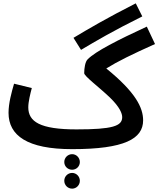

<svg xmlns="http://www.w3.org/2000/svg" viewBox="-20 -870 946 1147"><path d="M464 -572C553 -625 653 -684 830 -772L791 -850C618 -762 509 -698 419 -644ZM411 21C724 21 835 -41 835 -151C835 -227 790 -319 615 -461C682 -503 770 -546 906 -607L857 -711C682 -630 552 -564 504 -516C489 -502 483 -463 483 -433C483 -415 571 -350 636 -288C697 -229 710 -191 710 -170C710 -117 653 -97 437 -97C219 -97 149 -143 149 -229C149 -262 161 -310 170 -344L64 -370C49 -319 31 -253 31 -196C31 -60 143 21 411 21ZM411 144C436 144 457 124 457 98C457 72 436 51 411 51C385 51 364 72 364 98C364 124 385 144 411 144ZM411 257C436 257 457 236 457 210C457 184 436 163 411 163C385 163 364 184 364 210C364 236 385 257 411 257Z"/></svg>

Font: Noto Sans Arabic UI SmBd
Style: Regular
Weight: 600
Designer: Monotype Design Team, Nadine Chahine and Nizar Qandah
Foundry: Monotype Imaging Inc.
Version: Version 2.010